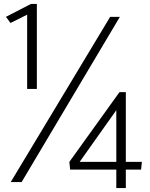

<svg xmlns="http://www.w3.org/2000/svg" viewBox="-20 -785 756 969"><path d="M166 -336V-765H136L10 -700L33 -669L117 -711V-336ZM696 32H615V-320H583L330 32L334 71H567V164H615V71H692ZM567 -229V32H382ZM536 -700 34 134H89L585 -700Z"/></svg>

Font: Catamaran ExtraLight
Style: Regular
Weight: 250
Designer: Pria Ravichandran
Version: Version 2.000